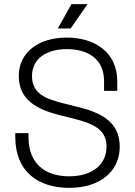

<svg xmlns="http://www.w3.org/2000/svg" viewBox="-20 -896 656 930"><path d="M315 14C463 14 560 -64 560 -186C560 -308 466 -351 357 -378L293 -394C196 -418 135 -444 135 -528C135 -612 205 -658 303 -658C405 -658 484 -612 484 -503V-456H548V-503C548 -642 440 -714 303 -714C166 -714 71 -642 71 -528C71 -414 155 -367 270 -338L334 -322C430 -298 496 -270 496 -186C496 -102 431 -42 315 -42C200 -42 118 -102 118 -232V-251H54V-232C54 -64 166 14 315 14ZM260 -758H322L404 -876H326Z"/></svg>

Font: Meta Space Light
Style: Regular
Weight: 300
Designer: Meta Pool / Florian Karsten
Foundry: Meta Pool / Florian Karsten
Version: Version 2.000;Glyphs 3.1.1 (3137)